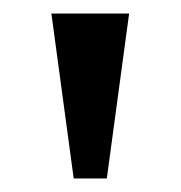

<svg xmlns="http://www.w3.org/2000/svg" viewBox="-20 -734 267 284"><path d="M89 -470H138L171 -714H56Z"/></svg>

Font: Noto Serif Lao SemiCondensed Medium
Style: Regular
Weight: 500
Width: 4
Designer: Monotype Design Team
Foundry: Monotype Imaging Inc.
Version: Version 2.003